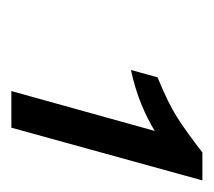

<svg xmlns="http://www.w3.org/2000/svg" viewBox="-39 -687 376 338"><g transform="rotate(90 149.0 -518.0)"><path d="M103.2 -560.5 116.1 -607.3Q161.3 -625.8 186.7 -641.9Q212.1 -658.1 248.4 -686.3H297.6L204.8 -350H140.3L210.5 -602.4Q189.5 -589.5 162.9 -578.6Q136.3 -567.7 103.2 -560.5Z"/></g></svg>

Font: Playfair Micro SmCond SmLight
Style: Italic
Weight: 360
Width: 4
Italic angle: -15.6°
Designer: Claus Eggers Sørensen
Foundry: Claus Eggers Sørensen
Version: Version 2.203;Glyphs 3.3 (3326)